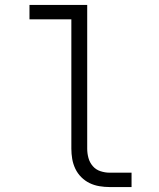

<svg xmlns="http://www.w3.org/2000/svg" viewBox="-20 -755 640 775"><path d="M422 0Q402 0 381 -3.5Q360 -7 341.5 -16Q323 -25 308 -40Q293 -55 284 -74Q275 -93 271.5 -113.5Q268 -134 268 -155V-677H99V-735H332V-155Q332 -136 337 -117.5Q342 -99 354.5 -84.5Q367 -70 385.5 -64Q404 -58 422 -58H511V0Z"/></svg>

Font: Iosevka Slab Light Extended
Style: Regular
Weight: 300
Width: 7
Monospace: yes
Designer: Belleve Invis
Foundry: Belleve Invis
Version: Version 11.1.0; ttfautohint (v1.8.3)